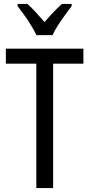

<svg xmlns="http://www.w3.org/2000/svg" viewBox="-20 -963 458 983"><path d="M252 0H166V-637H10V-714H407V-637H252ZM347 -932Q332 -912 313 -886Q294 -860 276.5 -833Q259 -806 249 -783H167Q156 -805 140 -831.5Q124 -858 105.5 -884Q87 -910 70 -932V-943H120Q140 -926 162.5 -901Q185 -876 208 -850Q233 -879 252.5 -899.5Q272 -920 297 -943H347Z"/></svg>

Font: Noto Sans Display Condensed
Style: Regular
Weight: 400
Width: 3
Designer: Monotype Design Team
Foundry: Monotype Imaging Inc.
Version: Version 2.003